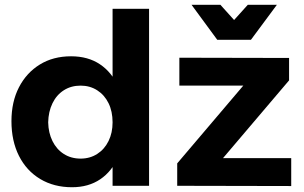

<svg xmlns="http://www.w3.org/2000/svg" viewBox="-20 -779 1273 805"><path d="M278 -543Q349 -543 399 -509.5Q449 -476 476 -415Q503 -354 503 -270Q503 -185 476.5 -123Q450 -61 400.5 -27.5Q351 6 282 6Q206 6 148.5 -28.5Q91 -63 59.5 -125.5Q28 -188 28 -271Q28 -352 59.5 -413Q91 -474 147 -508.5Q203 -543 278 -543ZM318 -420Q278 -420 247.5 -400.5Q217 -381 200 -346Q183 -311 182 -266Q183 -222 200 -187.5Q217 -153 247.5 -133.5Q278 -114 318 -114Q357 -114 387.5 -133.5Q418 -153 435 -187.5Q452 -222 452 -266Q452 -312 435 -346.5Q418 -381 387.5 -400.5Q357 -420 318 -420ZM452 -742H605V0H452ZM732 -537 1192 -536V-442L915 -116H1201V1L723 0V-94L1000 -420H732ZM1032 -612H891L783 -759H904L1003 -649H920L1019 -759H1141Z"/></svg>

Font: Alexandria SemiBold
Style: Regular
Weight: 600
Designer: Mohamed Gaber
Foundry: Kief Type Foundry
Version: Version 5.100